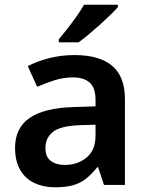

<svg xmlns="http://www.w3.org/2000/svg" viewBox="-20 -786 628 816"><path d="M297 -552Q402 -552 456.5 -506.5Q511 -461 511 -364V0H422L397 -75H393Q370 -46 345.5 -26.5Q321 -7 289.5 1.5Q258 10 213 10Q165 10 126.5 -8Q88 -26 66 -63.5Q44 -101 44 -158Q44 -242 105.5 -284.5Q167 -327 292 -331L386 -334V-361Q386 -413 361 -435Q336 -457 291 -457Q250 -457 212 -445Q174 -433 138 -417L98 -505Q138 -526 189.5 -539Q241 -552 297 -552ZM320 -254Q237 -251 205 -225.5Q173 -200 173 -157Q173 -119 196 -102Q219 -85 255 -85Q310 -85 348 -116.5Q386 -148 386 -210V-256ZM481 -756Q469 -742 448.5 -722Q428 -702 403.5 -680Q379 -658 355.5 -638.5Q332 -619 314 -606H230V-619Q246 -638 266 -663.5Q286 -689 305.5 -716.5Q325 -744 337 -766H481Z"/></svg>

Font: Noto Sans Hebrew SemiBold
Style: Regular
Weight: 600
Designer: Monotype Design Team
Foundry: Monotype Imaging Inc.
Version: Version 2.003